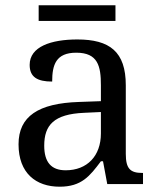

<svg xmlns="http://www.w3.org/2000/svg" viewBox="-20 -695 603 725"><path d="M126 -616H416V-675H126ZM205 10C288 10 319 -30 361 -86H369L385 0H520V-42H517C472 -42 455 -58 455 -114V-373C455 -500 394 -546 272 -546C173 -546 92 -519 92 -450C92 -404 121 -387 177 -387C177 -450 191 -496 268 -496C350 -496 361 -445 361 -373V-313L278 -310C125 -305 50 -256 50 -150C50 -41 116 10 205 10ZM228 -52C173 -52 147 -83 147 -145C147 -223 184 -264 297 -269L361 -272V-191C361 -106 309 -52 228 -52Z"/></svg>

Font: Noto Fangsong KSS Vertical
Style: Regular
Weight: 400
Designer: LIU Zhao, ZHANG Congyu, Kushim JIANG
Foundry: Guyu Beijing Co. Ltd.
Version: Version 1.000;November 16, 2022;FontCreator 11.5.0.2427 64-b